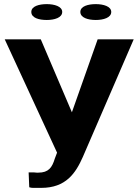

<svg xmlns="http://www.w3.org/2000/svg" viewBox="-20 -902 671 932"><path d="M3 -711 257 -161 246 -132C233 -89 216 -64 166 -64H158C155 -64 151 -65 146 -65H119L122 7C128 9 134 10 140 10H180C300 10 347 -61 382 -140L629 -711H454L329 -357L178 -711ZM132 -844C132 -815 169 -805 207 -805C244 -805 282 -816 282 -844C282 -871 244 -882 207 -882C170 -882 132 -872 132 -844ZM370 -844C370 -816 407 -805 445 -805C482 -805 520 -816 520 -844C520 -871 482 -882 445 -882C408 -882 370 -872 370 -844Z"/></svg>

Font: Aerodynamic
Style: Bd
Weight: 500
Designer: Google
Version: Version 2.000980; 2014